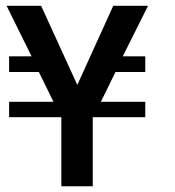

<svg xmlns="http://www.w3.org/2000/svg" viewBox="-20 -648 610 668"><path d="M407.2 -452.1H485.4V-397.5H381.8L331.1 -293.9H485.4V-240.2H302.7V0H193.4V-240.2H11.7V-293.9H166L115.2 -397.5H11.7V-452.1H89.8L2.9 -627.9H123L249 -352.5L374 -627.9H495.1Z"/></svg>

Font: Namkio Khamti
Style: Bold
Weight: 700
Designer: Debbi Hosken
Foundry: SIL International
Version: Version 3.917